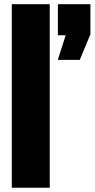

<svg xmlns="http://www.w3.org/2000/svg" viewBox="-20 -879 443 899"><path d="M35.2 0V-859.4H212.9V0ZM250.5 -598.6 287.6 -713.9H251V-859.4H403.3V-718.3L353.5 -598.6Z"/></svg>

Font: webenart
Style: Regular
Weight: 400
Designer: Vernon Adams
Foundry: Vernon Adams
Version: Version 2.116; ttfautohint (v1.8.3)